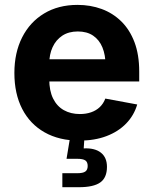

<svg xmlns="http://www.w3.org/2000/svg" viewBox="-20 -573 636 797"><path d="M309.3 10.7Q225.7 10.7 165.2 -23.6Q104.6 -57.8 72.2 -120.8Q39.7 -183.8 39.7 -270.1Q39.7 -354.4 72 -418Q104.2 -481.5 163.2 -517.1Q222.2 -552.7 301.9 -552.7Q355.4 -552.7 401.9 -535.7Q448.3 -518.7 483.4 -484.3Q518.5 -449.9 538.2 -398Q557.9 -346 557.9 -275.8V-234.7H99.8V-326.9H486.6L418.1 -302.2Q418.1 -344.8 405.1 -376.3Q392.1 -407.7 366.5 -425.1Q341 -442.4 303 -442.4Q265 -442.4 238.5 -424.9Q212.1 -407.3 198.3 -377.2Q184.5 -347.1 184.5 -308.7V-243.8Q184.5 -196.4 200.3 -164.2Q216.2 -132 244.9 -115.8Q273.7 -99.6 311.6 -99.6Q337.2 -99.6 358.2 -106.9Q379.2 -114.2 394.3 -128.5Q409.3 -142.9 417.2 -163.8L549.6 -139.3Q536.4 -94.1 503.8 -60.4Q471.1 -26.6 422 -8Q372.8 10.7 309.3 10.7ZM238.8 204.1V146H300.9Q324.4 146 334.2 139Q344 132.1 344 115.9Q344 99.6 334.2 92.9Q324.4 86.2 300.9 86.2H256.2L274 -21.3H330.4V0L327.5 43Q373.7 40.8 398.9 60.8Q424 80.8 424 119.5Q424 164.6 396.2 184.3Q368.5 204.1 307.2 204.1Z"/></svg>

Font: Inter Variable LoSnoCo
Style: Regular
Weight: 400
Designer: Rasmus Andersson
Foundry: rsms
Version: Version 4.000;git-a52131595; featfreeze: case,dlig,ss01,ss02